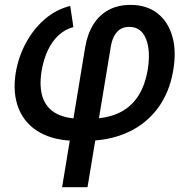

<svg xmlns="http://www.w3.org/2000/svg" viewBox="-20 -573 783 797"><path d="M237.8 204.1 333.5 -376.5Q342.8 -431.6 367.2 -470.9Q391.6 -510.3 430.4 -531.5Q469.2 -552.7 522 -552.7Q587.9 -552.7 632.3 -518.8Q676.8 -484.9 694.8 -423.8Q712.9 -362.8 699.2 -281.7Q683.6 -188.5 634.3 -122.8Q585 -57.1 508.3 -22.7Q431.6 11.7 334 11.7H300.8Q206.5 11.7 144.8 -23.4Q83 -58.6 57.4 -122.6Q31.7 -186.5 45.4 -271.5Q56.6 -337.4 87.9 -395.3Q119.1 -453.1 166.3 -493.7Q213.4 -534.2 271.5 -548.3L284.7 -460.4Q251.5 -452.1 224.4 -427.7Q197.3 -403.3 179.2 -365.5Q161.1 -327.6 152.8 -279.3Q142.1 -213.4 157.2 -168.9Q172.4 -124.5 212.6 -102.3Q252.9 -80.1 316.4 -80.1H349.6Q418.5 -80.1 468.8 -102.1Q519 -124 550.3 -169.4Q581.5 -214.8 593.3 -284.2Q601.6 -335.4 595.7 -375.5Q589.8 -415.5 570.1 -438.5Q550.3 -461.4 515.6 -461.4Q493.7 -461.4 478.3 -451.2Q462.9 -440.9 453.4 -422.4Q443.8 -403.8 439.9 -378.9L343.3 204.1Z"/></svg>

Font: Inter 16pt Medium
Style: Italic
Weight: 500
Italic angle: -9.3988°
Version: Version 4.001;git-66647c0bb